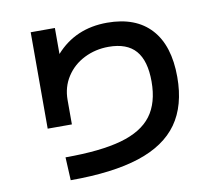

<svg xmlns="http://www.w3.org/2000/svg" viewBox="-83 -835 1104 969"><g transform="rotate(-10 469.0 -350.5)"><path d="M691.4 -385.7Q691.4 -492.2 646.5 -543.9Q601.6 -595.7 507.8 -595.7Q439.9 -595.7 382.6 -566.9Q325.2 -538.1 291.5 -485.8Q257.8 -433.6 257.8 -367.2V-242.2H133.8V-736.3H257.8V-603Q358.9 -716.8 521.5 -716.8Q668 -716.8 745.6 -631.8Q823.2 -546.9 823.2 -385.7Q823.2 -239.7 757.6 -147.2Q691.9 -54.7 555.4 -10.3Q418.9 34.2 203.1 34.2L197.3 -84Q377 -84 484.6 -114.3Q592.3 -144.5 641.8 -210.4Q691.4 -276.4 691.4 -385.7Z"/></g></svg>

Font: Pretendard
Style: Bold
Weight: 700
Designer: Base glyphs from Inter by Rasmus Andersson; Hangeul glyphs from Noto Sans CJK(Source Han Sans) by Jang Soo-young and Kan
Foundry: Kil Hyung-jin
Version: Version 1.309